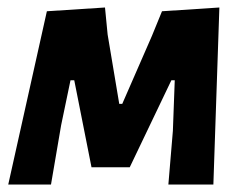

<svg xmlns="http://www.w3.org/2000/svg" viewBox="-20 -492 652 512"><path d="M2 0 105 -462 260 -472 267 -400 298 -215H306L385 -396L412 -462L565 -472L549 0H429L441 -143L446 -278H437L326 -46H224L178 -278H168L143 -158L116 0Z"/></svg>

Font: Alegreya Sans SC ExtraBold
Style: Italic
Weight: 800
Italic angle: -7°
Designer: Juan Pablo del Peral
Foundry: Huerta Tipografica
Version: Version 2.007